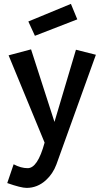

<svg xmlns="http://www.w3.org/2000/svg" viewBox="-20 -752 519 969"><path d="M123 -643.6 337.9 -732.4 370.1 -654.3 156.2 -571.3ZM114.3 196.3Q85.9 196.3 16.6 171.9L48.8 77.1Q85.9 96.7 119.1 96.7Q169.9 97.7 205.1 -32.2L23.4 -472.7L136.7 -502.9L254.9 -136.7L363.3 -501L463.9 -475.6L264.6 78.1Q247.1 125 211.9 157.2Q168.9 196.3 114.3 196.3Z"/></svg>

Font: Puritan
Style: Bold
Weight: 700
Version: 2.1